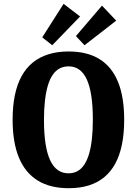

<svg xmlns="http://www.w3.org/2000/svg" viewBox="-20 -981 720 1011"><path d="M341.4 10Q244.1 10 178.3 -30.6Q112.6 -71.3 79.5 -151.4Q46.4 -231.6 46.4 -350.8Q46.4 -422.2 58.3 -479.7Q70.1 -537.2 93.9 -580.3Q117.6 -623.4 153 -652Q188.3 -680.5 235.3 -695.2Q282.3 -710 340.8 -710Q438.7 -710 503.6 -670Q568.5 -630 601.2 -550.4Q633.9 -470.7 633.9 -350.2Q633.9 -277.8 622.1 -220Q610.2 -162.3 586.8 -119.3Q563.5 -76.3 528.4 -47.5Q493.4 -18.8 446.8 -4.4Q400.2 10 341.4 10ZM340.7 -68.4Q366.5 -68.4 387.2 -79.4Q408 -90.5 423.2 -113.1Q438.4 -135.6 448.6 -169.4Q458.7 -203.3 463.8 -248.4Q468.9 -293.5 468.9 -350.3Q468.9 -492.8 437.3 -562.2Q405.7 -631.6 341 -631.6Q315.2 -631.6 294.2 -620.7Q273.3 -609.7 257.8 -587.4Q242.4 -565.1 232.2 -531.2Q222 -497.3 216.8 -452Q211.5 -406.8 211.5 -350.3Q211.5 -207.9 243.6 -138.2Q275.7 -68.4 340.7 -68.4ZM425.1 -742.8 379.8 -791 517 -951.4 591.9 -872.3ZM255 -742.8 202.4 -784.3 314.9 -960.8 401.6 -894.2Z"/></svg>

Font: Sutasoma
Style: Regular
Weight: 400
Designer: Izhar Fathurrohim, Akbar Rohmanto, Arusyal Khofiqoini
Foundry: Kiwari Kolektiv
Version: Version 1.102